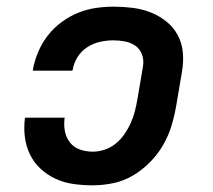

<svg xmlns="http://www.w3.org/2000/svg" viewBox="-20 -548 640 576"><path d="M258 8Q229 8 200.5 4Q172 0 147 -11.5Q122 -23 102 -41.5Q82 -60 70 -84.5Q58 -109 54.5 -137.5Q51 -166 55 -195H174Q171 -175 174.5 -155.5Q178 -136 189.5 -121Q201 -106 219.5 -99.5Q238 -93 258 -93Q276 -93 294 -99Q312 -105 327 -117Q342 -129 353 -145Q364 -161 372 -178.5Q380 -196 384.5 -214Q389 -232 392 -249L409 -349Q412 -368 406 -384.5Q400 -401 386.5 -410.5Q373 -420 355.5 -423.5Q338 -427 320 -427Q300 -427 280 -422.5Q260 -418 242 -406.5Q224 -395 212.5 -376.5Q201 -358 198 -338Q197 -338 197 -337.5Q197 -337 197 -336H78Q79 -337 79 -338.5Q79 -340 79 -341Q84 -367 95 -393Q106 -419 123.5 -441.5Q141 -464 164.5 -481.5Q188 -499 214 -509.5Q240 -520 267 -524Q294 -528 320 -528Q349 -528 377.5 -524.5Q406 -521 431.5 -511Q457 -501 478.5 -484Q500 -467 513 -443Q526 -419 528.5 -390.5Q531 -362 526 -333L509 -233Q504 -203 495 -172.5Q486 -142 470 -114Q454 -86 430.5 -62Q407 -38 379 -21.5Q351 -5 319.5 1.5Q288 8 258 8Z"/></svg>

Font: Iosevka SS04 Extended
Style: Bold Italic
Weight: 700
Width: 7
Italic angle: -9°
Monospace: yes
Designer: Belleve Invis
Foundry: Belleve Invis
Version: Version 19.0.0; ttfautohint (v1.8.4)